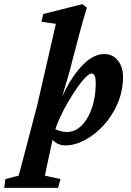

<svg xmlns="http://www.w3.org/2000/svg" viewBox="-124 -701 640 936"><path d="M-103.5 214.8 -97.7 171.9 -33.2 155.3Q-29.3 141.6 -22.9 117.7Q-16.6 93.8 -6.8 56.6L57.6 -188.5L148.4 -585L78.1 -594.7L86.9 -632.8L277.3 -680.7L299.8 -664.1Q288.1 -625 279.8 -597.2Q271.5 -569.3 266.6 -549.8Q261.7 -530.3 256.8 -512.7L225.6 -393.6Q217.8 -361.3 207 -324.7Q196.3 -288.1 183.1 -243.7Q169.9 -199.2 152.3 -144.5H145.5Q175.8 -233.4 214.8 -298.8Q253.9 -364.3 297.4 -400.9Q340.8 -437.5 383.8 -437.5Q425.8 -437.5 450.7 -406.2Q475.6 -375 475.6 -326.2Q475.6 -257.8 449.7 -197.3Q423.8 -136.7 381.8 -90.8Q339.8 -44.9 290.5 -18.6Q241.2 7.8 194.3 7.8Q165 7.8 144.5 -8.3Q124 -24.4 101.6 -53.7L129.9 -84Q145.5 -69.3 165 -63.5Q184.6 -57.6 204.1 -57.6Q233.4 -57.6 258.8 -76.2Q284.2 -94.7 303.2 -127.9Q322.3 -161.1 332.5 -204.1Q342.8 -247.1 342.8 -296.9Q342.8 -318.4 337.9 -330.6Q333 -342.8 323.2 -342.8Q312.5 -342.8 293.9 -324.7Q275.4 -306.6 253.9 -275.9Q232.4 -245.1 209.5 -206.5Q186.5 -168 167.5 -126Q148.4 -84 136.7 -43.9L134.8 -33.2L124 18.6Q111.3 77.1 104 111.3Q96.7 145.5 94.7 155.3L170.9 171.9L159.2 214.8Z"/></svg>

Font: Crimson Pro
Style: Bold Italic
Weight: 700
Italic angle: -12°
Designer: Jacques Le Bailly
Foundry: Baron von Fonthausen
Version: Version 1.003